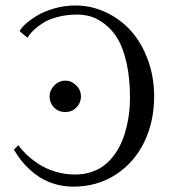

<svg xmlns="http://www.w3.org/2000/svg" viewBox="-20 -679 630 711"><path d="M222.2 -264.2Q196.3 -264.2 179.9 -281.2Q163.6 -298.3 163.6 -321.8Q163.6 -344.7 180.9 -362.5Q198.2 -380.4 222.2 -380.4Q244.1 -380.4 262 -363Q279.8 -345.7 279.8 -321.8Q279.8 -298.3 263.2 -281.2Q246.6 -264.2 222.2 -264.2ZM82 -539.1 52.7 -563.5Q57.1 -574.2 74 -589.6Q90.8 -605 116.7 -620.8Q142.6 -636.7 180.9 -647.7Q219.2 -658.7 258.8 -658.7Q318.4 -658.7 372.1 -633.5Q425.8 -608.4 465.1 -564.5Q504.4 -520.5 527.6 -457.5Q550.8 -394.5 550.8 -322.3Q550.8 -229 514.2 -153.1Q477.5 -77.1 408.7 -32.5Q339.8 12.2 251.5 12.2Q211.4 12.2 175.3 0Q139.2 -12.2 112.1 -33Q85 -53.7 65.4 -76.7Q45.9 -99.6 31.7 -125L47.9 -141.6Q59.1 -125 77.4 -107.4Q95.7 -89.8 122.1 -72.3Q148.4 -54.7 184.3 -43.7Q220.2 -32.7 257.8 -32.7Q291.5 -32.7 320.3 -42.7Q349.1 -52.7 369.6 -69.6Q390.1 -86.4 406.2 -109.6Q422.4 -132.8 432.6 -158.2Q442.9 -183.6 449.5 -211.9Q456.1 -240.2 458.7 -265.9Q461.4 -291.5 461.4 -316.9Q461.4 -390.1 448.5 -446.5Q435.5 -502.9 415.5 -535.9Q395.5 -568.8 368.4 -589.6Q341.3 -610.4 316.7 -617.7Q292 -625 266.1 -625Q227.1 -625 193.6 -616.2Q160.2 -607.4 140.4 -594.7Q120.6 -582 106.7 -569.3Q92.8 -556.6 87.4 -547.9Z"/></svg>

Font: Libertinage
Style: b
Weight: 400
Designer: OSP
Foundry: OSP
Version: Version 1.0; 2008; OFL relea